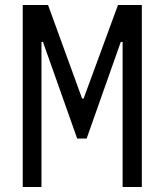

<svg xmlns="http://www.w3.org/2000/svg" viewBox="-20 -750 660 770"><path d="M172.7 -730 309.3 -354.7H315.3L453.2 -730H548.8V0H471.7V-581.7H464.3L327.5 -194.5H289.5L152.3 -581.7H146.3V0H71.2V-730Z"/></svg>

Font: Monaspace Neon Var
Style: Regular
Weight: 400
Designer: Riley Cran and the Lettermatic Team
Version: Version 1.000 (Monaspace Neon Var)